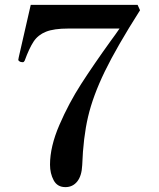

<svg xmlns="http://www.w3.org/2000/svg" viewBox="-20 -754 651 787"><path d="M185 -79Q185 -153 223.5 -242Q262 -331 312.5 -409.5Q363 -488 435 -588Q453 -612 470 -637H260Q201 -637 168.5 -624Q136 -611 118 -584Q100 -557 81 -505Q79 -502 77.5 -500.5Q76 -499 73 -499L65 -500Q55 -504 55 -509L57 -520L106 -734H544L554 -712Q458 -561 409.5 -461Q361 -361 341 -275.5Q321 -190 317 -77Q315 -33 296.5 -10Q278 13 248 13Q215 13 200 -15Q185 -43 185 -79Z"/></svg>

Font: Shippori Mincho SemiBold
Style: Regular
Weight: 600
Designer: FONTDASU
Foundry: FONTDASU / Google Inc. / but / Adobe
Version: Version 3.110; ttfautohint (v1.8.3)